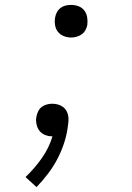

<svg xmlns="http://www.w3.org/2000/svg" viewBox="-20 -548 540 783"><path d="M129 215 84 174Q121 139 150.5 97Q180 55 194 8H192Q179 8 166.5 3.5Q154 -1 145 -10Q136 -19 131.5 -32Q127 -45 127 -58Q127 -62 127.5 -66Q128 -70 129 -74Q131 -85 136.5 -95.5Q142 -106 151 -112.5Q160 -119 171 -122Q182 -125 193 -125Q206 -125 217.5 -121.5Q229 -118 238 -111Q247 -104 252.5 -93Q258 -82 259 -70.5Q260 -59 258.5 -46.5Q257 -34 255 -21Q250 11 239 42.5Q228 74 212 104Q196 134 174.5 162Q153 190 129 215ZM270 -395Q254 -395 239.5 -401Q225 -407 216 -418.5Q207 -430 204.5 -446Q202 -462 205 -478Q207 -489 212.5 -499Q218 -509 227.5 -516Q237 -523 248 -525.5Q259 -528 270 -528Q286 -528 300.5 -522.5Q315 -517 324 -505Q333 -493 335.5 -477.5Q338 -462 336 -446Q334 -435 328 -424.5Q322 -414 312.5 -407.5Q303 -401 292 -398Q281 -395 270 -395Z"/></svg>

Font: Iosevka Aile Light Oblique
Style: Regular
Weight: 300
Italic angle: -9°
Designer: Belleve Invis
Foundry: Belleve Invis
Version: Version 31.1.0; ttfautohint (v1.8.4)